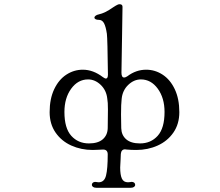

<svg xmlns="http://www.w3.org/2000/svg" viewBox="-20 -710 1040 909"><path d="M372 -380Q421 -380 467 -345Q477 -338 481 -338Q491 -338 491 -357Q489 -527 486 -550Q481 -584 472.5 -600Q464 -616 448 -616Q438 -616 432.5 -619Q427 -622 427 -627Q427 -631 432.5 -635.5Q438 -640 448 -642Q477 -648 515 -675Q518 -677 528.5 -683.5Q539 -690 546 -690Q560 -690 560 -678Q560 -662 558 -548L555 -366Q555 -343 568 -343Q574 -343 583 -349Q624 -380 672 -380Q714 -380 750 -356.5Q786 -333 807.5 -287.5Q829 -242 829 -179Q829 -123 801 -82.5Q773 -42 726.5 -21Q680 0 625 0Q603 0 579 -2L572 -3Q554 -3 552 19L551 44Q549 72 549 83Q549 118 557 135.5Q565 153 586 153Q593 153 597 152L603 151Q611 151 615.5 155Q620 159 620 165Q620 171 614.5 175Q609 179 599 179H436Q426 179 420.5 175Q415 171 415 165Q415 158 421 154Q427 150 438 152Q441 153 447 153Q474 153 482 121Q490 89 490 21Q490 -2 468 -2Q455 -2 447 -1L419 0Q364 0 317.5 -21Q271 -42 243 -82.5Q215 -123 215 -179Q215 -242 236.5 -287.5Q258 -333 294 -356.5Q330 -380 372 -380ZM401 -31Q444 -31 466.5 -50.5Q489 -70 490 -103L491 -192Q491 -227 488 -242Q484 -282 457 -308Q430 -334 397 -334Q349 -334 317 -290Q285 -246 285 -180Q285 -103 317.5 -67Q350 -31 401 -31ZM643 -31Q694 -31 726.5 -67Q759 -103 759 -180Q759 -246 727 -290Q695 -334 647 -334Q614 -334 587 -308Q560 -282 556 -242Q553 -218 553 -168L554 -103Q555 -70 577.5 -50.5Q600 -31 643 -31Z"/></svg>

Font: Hina Mincho
Style: Regular
Weight: 400
Designer: satsuyako
Foundry: satsuyako
Version: Version 1.100